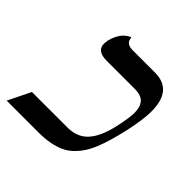

<svg xmlns="http://www.w3.org/2000/svg" viewBox="-187 -678 802 802"><g transform="rotate(45 213.5 -277.5)"><path d="M363.8 -248Q377.9 -312 377.9 -340.8Q377.9 -376 361.8 -394.5Q345.7 -413.1 306.2 -413.1H141.1Q83 -413.1 83 -456.1Q83 -461.4 85 -475.1Q89.8 -495.1 97.9 -510.5Q106 -525.9 114 -533.9Q122.1 -542 129.4 -547.1Q136.7 -552.2 141.6 -553.7L146 -555.2Q146 -521 188 -521H318.8Q423.8 -521 423.8 -396Q423.8 -346.7 405.8 -265.1Q396 -223.6 387.2 -193.1Q378.4 -162.6 366.5 -133.5Q354.5 -104.5 340.8 -84.5Q327.1 -64.5 308.8 -47.4Q290.5 -30.3 268.1 -20.5Q245.6 -10.7 217 -5.4Q188.5 0 152.8 0H-36.1L13.2 -100.1H223.1Q280.3 -100.1 313.5 -136.5Q346.7 -172.9 363.8 -248Z"/></g></svg>

Font: Common Serif Medium
Style: Italic
Weight: 500
Italic angle: -12°
Designer: Philipp H. Poll, Khaled Hosny
Foundry: Stefan Peev, Context Ltd.
Version: Version 1.026